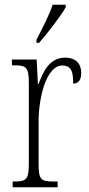

<svg xmlns="http://www.w3.org/2000/svg" viewBox="-20 -786 372 806"><path d="M133 -619V-606H144C184 -652 237 -721 256 -756V-766H201C186 -721 162 -676 133 -619ZM33 0H222V-24H209C152 -24 142 -30 142 -99V-274C142 -379 175 -511 242 -511C284 -511 287 -476 287 -435C312 -435 321 -454 321 -480C321 -517 300 -544 253 -544C188 -544 161 -485 142 -434H139L134 -536H30V-512H33C90 -512 101 -506 101 -437V-100C101 -30 90 -24 35 -24H33Z"/></svg>

Font: Noto Serif Sinhala ExtraCondensed ExtraLight
Style: Regular
Weight: 200
Width: 2
Designer: Jelle Bosma - Monotype Design Team
Foundry: Monotype Imaging Inc.
Version: Version 2.007